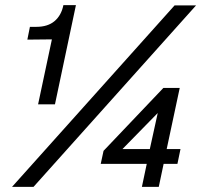

<svg xmlns="http://www.w3.org/2000/svg" viewBox="-20 -731 787 751"><path d="M129 -323 183 -577 87 -576 97 -626H122Q167 -626 193.5 -648.5Q220 -671 228 -711H277L195 -323ZM27 0 663 -710H747L111 0ZM535 0 554 -90H374L385 -141L619 -387H683L632 -148H686L674 -90H620L601 0ZM459 -148H566L597 -289Z"/></svg>

Font: Geist
Style: Italic
Weight: 400
Italic angle: -12°
Designer: Basement.studio, Andrés Briganti, Mateo Zaragoza
Foundry: Basement.studio, Vercel, Andrés Briganti, Guido Ferreyra, Mateo Zaragoza
Version: Version 1.500